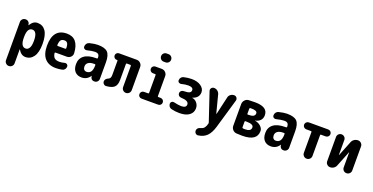

<svg xmlns="http://www.w3.org/2000/svg" viewBox="-29 -1696 5557 2860"><g transform="rotate(20 2750.0 -266.5)"><path d="M254.9 -110.4Q290 -110.4 311.5 -146.5Q333 -182.6 333 -259.8Q333 -410.2 254.9 -410.2Q174.8 -410.2 174.8 -264.6V-254.9Q174.8 -110.4 254.9 -110.4ZM294.9 -530.3Q377.9 -530.3 423.8 -463.9Q469.7 -397.5 469.7 -259.8Q469.7 -127 422.4 -58.6Q375 9.8 294.9 9.8Q224.6 9.8 179.7 -69.3Q179.7 -70.3 177.7 -70.3Q176.8 -70.3 176.8 -69.3V152.3Q176.8 180.7 156.7 200.2Q136.7 219.7 108.4 219.7Q80.1 219.7 60.1 199.7Q40 179.7 40 152.3V-454.1Q40 -481.4 59.6 -500.5Q79.1 -519.5 106.4 -519.5H110.4Q136.7 -519.5 154.8 -501.5Q172.9 -483.4 173.8 -458V-451.2Q173.8 -450.2 174.8 -450.2Q176.8 -450.2 176.8 -451.2Q206.1 -495.1 232.9 -512.7Q259.8 -530.3 294.9 -530.3Z M811.5 -309.6Q822.3 -309.6 823.2 -322.3Q822.3 -377.9 806.6 -400.4Q791 -422.9 759.8 -422.9Q720.7 -422.9 703.1 -401.4Q685.5 -379.9 681.6 -320.3Q681.6 -310.5 693.4 -309.6ZM759.8 -530.3Q946.3 -530.3 959 -291Q960 -254.9 934.6 -230.5Q909.2 -206.1 873 -206.1H694.3Q690.4 -206.1 686.5 -202.1Q682.6 -198.2 683.6 -194.3Q691.4 -139.6 717.8 -118.2Q744.1 -96.7 794.9 -96.7Q833 -96.7 877.9 -109.4Q897.5 -114.3 913.6 -102.1Q929.7 -89.8 929.7 -70.3Q929.7 -44.9 915 -25.4Q900.4 -5.9 876 -1Q826.2 9.8 775.4 9.8Q663.1 9.8 601.6 -58.1Q540 -126 540 -259.8Q540 -530.3 759.8 -530.3Z M1315.4 -224.6V-234.4Q1315.4 -245.1 1303.7 -245.1H1290Q1231.4 -245.1 1200.7 -222.2Q1169.9 -199.2 1169.9 -160.2Q1169.9 -128.9 1185.1 -111.8Q1200.2 -94.7 1224.6 -94.7Q1315.4 -94.7 1315.4 -224.6ZM1250 -530.3Q1361.3 -530.3 1405.8 -485.4Q1450.2 -440.4 1450.2 -325.2V-64.5Q1450.2 -38.1 1431.6 -19Q1413.1 0 1386.7 0H1379.9Q1355.5 0 1338.9 -16.6Q1322.3 -33.2 1321.3 -56.6V-64.5Q1321.3 -65.4 1320.3 -65.4Q1318.4 -65.4 1318.4 -64.5Q1269.5 9.8 1184.6 9.8Q1116.2 9.8 1078.1 -32.2Q1040 -74.2 1040 -150.4Q1040 -238.3 1103.5 -286.6Q1167 -335 1290 -335H1303.7Q1314.5 -335 1315.4 -345.7Q1315.4 -384.8 1299.3 -401.4Q1283.2 -418 1245.1 -418Q1200.2 -418 1119.1 -397.5Q1099.6 -392.6 1082.5 -404.8Q1065.4 -417 1065.4 -438.5Q1065.4 -464.8 1080.6 -484.9Q1095.7 -504.9 1120.1 -510.7Q1199.2 -530.3 1250 -530.3Z M1868.2 -519.5Q1903.3 -519.5 1928.2 -494.6Q1953.1 -469.7 1953.1 -434.6V-69.3Q1953.1 -40 1932.6 -20Q1912.1 0 1884.3 0Q1856.4 0 1836.4 -20Q1816.4 -40 1816.4 -69.3V-405.3Q1816.4 -416 1803.7 -416H1749Q1738.3 -416 1738.3 -405.3V-153.3Q1738.3 -73.2 1701.2 -37.6Q1664.1 -2 1574.2 4.9Q1550.8 6.8 1533.7 -9.8Q1516.6 -26.4 1516.6 -49.8Q1516.6 -91.8 1573.2 -115.2Q1604.5 -127.9 1603.5 -185.5V-408.2Q1603.5 -416 1595.7 -416H1587.9Q1565.4 -416 1550.8 -431.2Q1536.1 -446.3 1536.1 -468.3Q1536.1 -490.2 1551.3 -504.9Q1566.4 -519.5 1587.9 -519.5Z M2254.9 -759.8H2285.2Q2312.5 -759.8 2331.1 -740.7Q2349.6 -721.7 2349.6 -694.8Q2349.6 -668 2330.6 -648.9Q2311.5 -629.9 2285.2 -629.9H2254.9Q2227.5 -629.9 2209 -648.9Q2190.4 -668 2190.4 -694.8Q2190.4 -721.7 2209 -740.7Q2227.5 -759.8 2254.9 -759.8ZM2396.5 -107.4Q2418.9 -107.4 2434.6 -91.8Q2450.2 -76.2 2450.2 -52.7Q2450.2 -30.3 2434.6 -15.1Q2418.9 0 2396.5 0H2133.8Q2110.4 0 2095.2 -15.6Q2080.1 -31.2 2080.1 -52.7Q2080.1 -76.2 2096.2 -91.8Q2112.3 -107.4 2133.8 -107.4H2199.2Q2210 -107.4 2210 -118.2V-402.3Q2210 -413.1 2199.2 -413.1H2164.1Q2140.6 -413.1 2125.5 -428.7Q2110.4 -444.3 2110.4 -466.3Q2110.4 -488.3 2126 -503.9Q2141.6 -519.5 2164.1 -519.5H2264.6Q2299.8 -519.5 2324.7 -494.6Q2349.6 -469.7 2349.6 -434.6V-118.2Q2349.6 -107.4 2361.3 -107.4Z M2840.8 -268.6Q2884.8 -262.7 2915 -226.1Q2945.3 -189.5 2945.3 -139.6Q2945.3 -72.3 2890.6 -31.2Q2835.9 9.8 2735.4 9.8Q2670.9 9.8 2608.4 -4.9Q2584 -9.8 2569.3 -29.8Q2554.7 -49.8 2554.7 -75.2Q2554.7 -94.7 2570.8 -106.9Q2586.9 -119.1 2607.4 -114.3Q2675.8 -97.7 2724.6 -96.7Q2804.7 -96.7 2804.7 -150.4Q2804.7 -210.9 2681.6 -214.8Q2659.2 -215.8 2644.5 -230.5Q2629.9 -245.1 2629.9 -267.1Q2629.9 -289.1 2645 -303.7Q2660.2 -318.4 2681.6 -319.3Q2749 -320.3 2774.4 -333.5Q2799.8 -346.7 2799.8 -375Q2799.8 -422.9 2719.7 -422.9Q2672.9 -422.9 2613.3 -407.2Q2593.8 -402.3 2576.7 -413.6Q2559.6 -424.8 2559.6 -445.3Q2559.6 -470.7 2573.7 -489.7Q2587.9 -508.8 2612.3 -514.6Q2673.8 -529.3 2735.4 -530.3Q2830.1 -530.3 2885.3 -490.2Q2940.4 -450.2 2940.4 -394.5Q2940.4 -304.7 2841.8 -272.5Q2839.8 -272.5 2839.8 -269.5Q2839.8 -268.6 2840.8 -268.6Z M3413.1 -519.5Q3440.4 -519.5 3455.6 -498.5Q3470.7 -477.5 3463.9 -452.1L3329.1 9.8Q3297.9 115.2 3246.6 165.5Q3195.3 215.8 3111.3 226.6Q3087.9 229.5 3070.8 212.9Q3053.7 196.3 3053.7 171.9Q3053.7 148.4 3069.8 132.3Q3085.9 116.2 3111.3 110.4Q3146.5 102.5 3165.5 79.1Q3184.6 55.7 3196.3 11.7Q3198.2 2 3195.3 -10.7L3046.9 -453.1Q3038.1 -478.5 3053.7 -499Q3069.3 -519.5 3094.7 -519.5Q3126 -519.5 3150.9 -500.5Q3175.8 -481.4 3183.6 -451.2L3255.9 -170.9Q3255.9 -168.9 3258.3 -168.9Q3260.7 -168.9 3261.7 -170.9L3326.2 -451.2Q3332 -481.4 3356.9 -500.5Q3381.8 -519.5 3413.1 -519.5Z M3736.3 -97.7Q3832 -97.7 3832 -160.2Q3832 -212.9 3720.7 -212.9H3703.1Q3692.4 -212.9 3692.4 -202.1V-113.3Q3692.4 -102.5 3704.1 -99.6Q3724.6 -97.7 3736.3 -97.7ZM3692.4 -407.2V-328.1Q3692.4 -317.4 3703.1 -317.4H3707Q3763.7 -317.4 3789.1 -332Q3814.5 -346.7 3814.5 -377.9Q3814.5 -421.9 3720.7 -421.9Q3710 -421.9 3704.1 -420.9Q3692.4 -418.9 3692.4 -407.2ZM3834 -269.5Q3887.7 -261.7 3925.8 -227.5Q3963.9 -193.4 3963.9 -150.4Q3963.9 6.8 3731.4 6.8Q3687.5 6.8 3641.6 3.9Q3604.5 2 3580.1 -24.9Q3555.7 -51.8 3555.7 -88.9V-430.7Q3555.7 -466.8 3580.6 -494.6Q3605.5 -522.5 3640.6 -524.4Q3691.4 -527.3 3741.2 -527.3Q3944.3 -527.3 3944.3 -394.5Q3944.3 -343.8 3914.1 -312Q3883.8 -280.3 3834 -271.5Q3833 -271.5 3833 -269.5Z M4315.4 -224.6V-234.4Q4315.4 -245.1 4303.7 -245.1H4290Q4231.4 -245.1 4200.7 -222.2Q4169.9 -199.2 4169.9 -160.2Q4169.9 -128.9 4185.1 -111.8Q4200.2 -94.7 4224.6 -94.7Q4315.4 -94.7 4315.4 -224.6ZM4250 -530.3Q4361.3 -530.3 4405.8 -485.4Q4450.2 -440.4 4450.2 -325.2V-64.5Q4450.2 -38.1 4431.6 -19Q4413.1 0 4386.7 0H4379.9Q4355.5 0 4338.9 -16.6Q4322.3 -33.2 4321.3 -56.6V-64.5Q4321.3 -65.4 4320.3 -65.4Q4318.4 -65.4 4318.4 -64.5Q4269.5 9.8 4184.6 9.8Q4116.2 9.8 4078.1 -32.2Q4040 -74.2 4040 -150.4Q4040 -238.3 4103.5 -286.6Q4167 -335 4290 -335H4303.7Q4314.5 -335 4315.4 -345.7Q4315.4 -384.8 4299.3 -401.4Q4283.2 -418 4245.1 -418Q4200.2 -418 4119.1 -397.5Q4099.6 -392.6 4082.5 -404.8Q4065.4 -417 4065.4 -438.5Q4065.4 -464.8 4080.6 -484.9Q4095.7 -504.9 4120.1 -510.7Q4199.2 -530.3 4250 -530.3Z M4903.3 -519.5Q4926.8 -519.5 4942.9 -503.4Q4959 -487.3 4959 -464.4Q4959 -441.4 4942.4 -425.3Q4925.8 -409.2 4903.3 -409.2H4829.1Q4818.4 -409.2 4818.4 -398.4V-68.4Q4818.4 -40 4798.3 -20Q4778.3 0 4750 0Q4721.7 0 4701.7 -20Q4681.6 -40 4681.6 -68.4V-398.4Q4681.6 -409.2 4670.9 -409.2H4596.7Q4573.2 -409.2 4557.1 -425.3Q4541 -441.4 4541 -464.4Q4541 -487.3 4557.6 -503.4Q4574.2 -519.5 4596.7 -519.5Z M5377.9 -519.5Q5407.2 -519.5 5428.2 -498.5Q5449.2 -477.5 5449.2 -449.2V-68.4Q5449.2 -40 5429.7 -20Q5410.2 0 5380.9 0Q5351.6 0 5332.5 -20Q5313.5 -40 5313.5 -68.4V-304.7Q5313.5 -305.7 5312 -305.7Q5310.5 -305.7 5310.5 -304.7L5214.8 -64.5Q5204.1 -35.2 5178.7 -17.6Q5153.3 0 5121.1 0Q5091.8 0 5071.3 -20.5Q5050.8 -41 5050.8 -69.3V-454.1Q5050.8 -481.4 5070.3 -500.5Q5089.8 -519.5 5116.7 -519.5Q5143.6 -519.5 5163.1 -500.5Q5182.6 -481.4 5182.6 -454.1V-214.8Q5182.6 -213.9 5183.6 -213.9Q5184.6 -213.9 5184.6 -214.8L5280.3 -454.1Q5292 -484.4 5318.8 -502Q5345.7 -519.5 5377.9 -519.5Z"/></g></svg>

Font: Rounded-X Mgen+ 1m bold
Style: Bold
Weight: 700
Designer: [Source Han Sans]
Ryoko NISHIZUKA  (kana & ideographs); Paul D. Hunt (Latin, Greek & Cyrillic); Wenlong ZHANG  (bopomofo
Version: Version 1.059.20150602